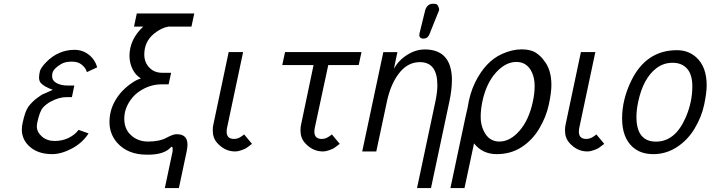

<svg xmlns="http://www.w3.org/2000/svg" viewBox="-20 -799 3748 1013"><path d="M447.3 -95.2Q415.5 -45.4 359.6 -15.6Q303.7 14.2 254.9 14.2Q174.8 14.2 129.4 -32.2Q95.2 -67.4 95.2 -115.7Q95.2 -130.9 99.1 -149.4Q112.3 -212.4 130.1 -236.6Q147.9 -260.7 175.5 -281.7Q203.1 -302.7 213.4 -304.7L258.8 -325.2Q211.4 -341.8 193.4 -363.3Q186 -375 186 -388.9Q186 -402.8 190.2 -421.9Q194.3 -440.9 224.6 -471.9Q254.9 -502.9 292.5 -519.5Q330.1 -536.1 372.8 -536.1Q415.5 -536.1 448.2 -510.7Q481 -485.4 492.7 -443.8L438.5 -418.5Q432.1 -440.9 411.9 -457.3Q391.6 -473.6 363.3 -473.6H355Q323.2 -473.6 302.2 -460.9Q261.2 -436.5 256.3 -412.1Q254.9 -404.3 254.9 -397Q254.9 -373.5 278.6 -360.6Q302.2 -347.7 336.9 -347.7H372.1L359.4 -286.6H331.5Q290.5 -286.6 246.1 -262.2Q224.1 -250.5 206.8 -231.4Q189.5 -212.4 176.8 -152.8Q174.3 -140.6 174.3 -132.3Q174.3 -102.1 201.2 -78.6Q228 -55.2 268.3 -55.2Q308.6 -55.2 341.8 -71.3Q375 -87.4 394.5 -113.8Z M969.2 -35.6Q969.2 -22 964.8 0L923.8 193.4H849.6L890.6 0Q892.1 -17.1 889.2 -22.5Q886.2 -27.8 879.9 -20.5Q845.2 17.1 760.7 17.1H754.9Q653.8 17.1 598.1 -45.9Q557.6 -92.3 557.6 -155.3Q557.6 -217.3 589.4 -271Q621.6 -325.7 680.2 -364.3Q704.1 -379.9 723.6 -385.3Q682.1 -409.7 667.5 -467.3Q663.1 -484.9 663.1 -503.4Q663.1 -591.3 735.8 -658.7H687L701.7 -728H1004.9L990.2 -658.7H869.1Q832 -652.8 793.5 -622.1Q741.2 -579.6 741.2 -510.7Q741.2 -476.1 760.3 -451.2Q788.1 -415 835 -415H882.8L869.6 -354H831.5Q770 -354 714.4 -316.4Q688 -298.8 667.5 -269.5Q635.7 -223.6 635.7 -173.8Q635.7 -124 663.1 -93.8Q701.2 -52.2 761.2 -52.2Q821.3 -52.2 857.2 -71.5Q893.1 -90.8 909.7 -90.8H913.6Q969.2 -90.8 969.2 -35.6Z M1186.5 -524.4H1262.7L1178.2 -126Q1175.8 -115.7 1175.8 -104Q1175.8 -65.9 1215.3 -65.9L1228.5 -67.4L1240.2 -71.3L1250.5 -77.1L1259.3 -83L1268.1 -89.8L1309.6 -40Q1286.1 -22 1280.3 -18.1Q1274.4 -14.2 1255.6 -7.1Q1236.8 0 1220.2 0Q1166 0 1126 -44.9Q1102.5 -70.8 1102.5 -110.8Q1102.5 -128.9 1105.5 -141.1Z M1483.9 -524.4H1887.2L1872.6 -455.6H1711.9L1641.1 -126Q1638.7 -115.7 1638.7 -104Q1638.7 -65.9 1678.2 -65.9L1691.4 -67.4L1703.1 -71.3L1713.4 -77.1L1722.2 -83L1731 -89.8L1772.5 -40Q1749 -22 1743.2 -18.1Q1737.3 -14.2 1718.5 -7.1Q1699.7 0 1683.1 0Q1628.9 0 1588.9 -44.9Q1565.4 -70.8 1565.4 -110.8Q1565.4 -128.9 1568.4 -141.1L1634.3 -455.6H1469.2Z M2210.9 -595.2Q2189 -598.1 2192.9 -621.1L2223.6 -746.1Q2234.9 -779.3 2264.6 -779.3Q2269 -779.3 2277.8 -778.3Q2287.1 -777.3 2292.5 -764.9Q2297.9 -752.4 2296.9 -747.1Q2295.4 -739.7 2293.9 -738.3L2244.6 -615.7Q2235.8 -595.2 2213.9 -595.2ZM2287.6 -349.1Q2287.6 -471.2 2195.3 -471.2Q2128.9 -471.2 2083 -409.2Q2041 -354 2021.5 -263.7L1965.3 0H1891.1L2002.4 -523.9H2076.7L2058.1 -435.5Q2082.5 -480.5 2127.9 -509.3Q2173.3 -538.1 2221.2 -538.1Q2358.4 -538.1 2364.3 -387.7V-375.5Q2364.3 -326.2 2351.1 -264.2L2253.9 193.4H2180.2L2277.3 -264.2Q2286.6 -308.1 2287.6 -344.7Z M2791.5 -263.7Q2800.8 -305.7 2800.8 -345.7Q2800.8 -385.7 2786.6 -417Q2761.2 -472.2 2704.1 -472.2Q2647 -472.2 2595.9 -415.3Q2544.9 -358.4 2524.9 -262.7Q2516.1 -220.7 2516.1 -181.4Q2516.1 -142.1 2531.7 -109.4Q2558.1 -52.2 2614.7 -52.2Q2671.4 -52.2 2721.2 -109.4Q2771 -166.5 2791.5 -263.7ZM2481 -42.5 2430.7 193.4H2356.4L2436 -182.1L2447.3 -231.9Q2458.5 -306.2 2486.3 -363.3Q2541.5 -475.1 2627.4 -513.7Q2682.1 -538.6 2731.7 -538.6Q2781.2 -538.6 2808.6 -519.8Q2835.9 -501 2848.6 -481.4Q2889.2 -433.6 2889.2 -350.6Q2889.2 -309.6 2875.2 -245.6Q2861.3 -181.6 2825.4 -121.1Q2789.6 -60.5 2732.9 -23.4Q2675.8 14.2 2600.6 14.2Q2525.4 14.2 2481 -42.5Z M3044.9 -524.4H3121.1L3036.6 -126Q3034.2 -115.7 3034.2 -104Q3034.2 -65.9 3073.7 -65.9L3086.9 -67.4L3098.6 -71.3L3108.9 -77.1L3117.7 -83L3126.5 -89.8L3168 -40Q3144.5 -22 3138.7 -18.1Q3132.8 -14.2 3114 -7.1Q3095.2 0 3078.6 0Q3024.4 0 2984.4 -44.9Q2960.9 -70.8 2960.9 -110.8Q2960.9 -128.9 2963.9 -141.1Z M3551.8 -534.2Q3611.3 -534.2 3652.8 -497.1Q3708.5 -447.3 3708.5 -348.6Q3708.5 -309.6 3695.1 -246.1Q3681.6 -182.6 3645.3 -121.6Q3608.9 -60.5 3551.8 -23.2Q3494.6 14.2 3427 14.2Q3359.4 14.2 3317.9 -23.4Q3262.2 -73.7 3262.2 -174.3Q3262.2 -274.9 3311.5 -375Q3390.1 -534.2 3551.8 -534.2ZM3337.9 -182.1Q3337.9 -51.8 3441.4 -51.8Q3543 -51.8 3598.6 -181.2Q3632.8 -260.7 3632.8 -343.8Q3632.8 -405.8 3605 -436.8Q3577.1 -467.8 3528.8 -467.8Q3480.5 -467.8 3442.9 -439Q3373.5 -385.7 3347.2 -262.2Q3337.9 -220.2 3337.9 -182.1Z"/></svg>

Font: Tuffy
Style: Italic
Weight: 400
Italic angle: -12°
Designer: Thatcher Ulrich, Karoly Barta and Michael Everson
Version: Version 001.271